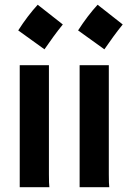

<svg xmlns="http://www.w3.org/2000/svg" viewBox="-20 -783 541 803"><path d="M56.2 -655.8Q95.2 -716.8 137.7 -763.2L242.7 -680.7Q221.7 -654.8 203.6 -629.9Q203.6 -629.9 166 -576.7ZM184.6 -54.7Q184.6 -12.7 186.5 0H62.5V-510.3H184.6Z M306.6 -655.8Q345.7 -716.8 388.2 -763.2L493.2 -680.7Q472.2 -654.8 454.1 -629.9Q454.1 -629.9 416.5 -576.7ZM435.1 -54.7Q435.1 -12.7 437 0H313V-510.3H435.1Z"/></svg>

Font: HammersmithOne
Style: Regular
Weight: 400
Designer: Nicole Fally
Foundry: Nicole Fally
Version: Version 1.003